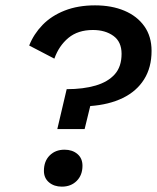

<svg xmlns="http://www.w3.org/2000/svg" viewBox="-20 -688 586 717"><path d="M194 -206 229 -355Q291 -355 337 -368.5Q383 -382 408.5 -410.5Q434 -439 434 -487Q434 -532 403.5 -554Q373 -576 327 -576Q271 -576 235.5 -546.5Q200 -517 183 -469L89 -518Q106 -561 139 -595Q172 -629 221.5 -648.5Q271 -668 335 -668Q397 -668 444.5 -648Q492 -628 519 -590Q546 -552 546 -498Q546 -436 518 -391.5Q490 -347 438.5 -322Q387 -297 317 -292L296 -206ZM211 9Q182 9 163 -7Q144 -23 144 -50Q144 -86 165.5 -107.5Q187 -129 221 -129Q250 -129 269 -113Q288 -97 288 -69Q288 -34 266.5 -12.5Q245 9 211 9Z"/></svg>

Font: Kantumruy Pro Medium
Style: Italic
Weight: 500
Italic angle: -13°
Designer: Sovichet Tep
Foundry: Sovichet Tep
Version: Version 1.002